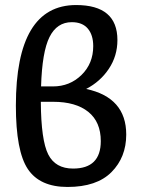

<svg xmlns="http://www.w3.org/2000/svg" viewBox="-20 -735 559 762"><path d="M322 -382Q481 -348 481 -201Q481 -111 422.5 -52Q364 7 248 7Q138 7 90.5 -64Q43 -135 43 -316Q43 -715 282 -715Q446 -715 446 -576Q446 -513 412 -462Q378 -411 322 -382ZM265 -647Q206 -647 176.5 -588Q147 -529 143 -392H190Q257 -392 303.5 -437.5Q350 -483 350 -552Q350 -596 328.5 -621.5Q307 -647 265 -647ZM270 -66Q380 -66 380 -175Q380 -251 330.5 -291Q281 -331 191 -331H142Q143 -178 171.5 -122Q200 -66 270 -66Z"/></svg>

Font: EauTestInfant Semibold
Style: Italic
Weight: 600
Italic angle: -12°
Designer: Christian Thalmann (Catharsis Fonts)
Version: Version 0.001;PS 000.001;hotconv 1.0.88;makeotf.lib2.5.64775